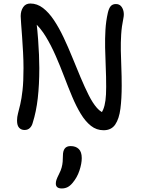

<svg xmlns="http://www.w3.org/2000/svg" viewBox="-20 -730 803 1093"><path d="M119.8 10Q100.8 10 88.9 -2.7Q77 -15.4 77 -43.6Q77 -63.8 82.5 -84.6Q88 -105.4 95.4 -136.5Q102.8 -167.6 108.3 -216.6Q113.8 -265.6 113.8 -342Q113.8 -385 111.3 -431.5Q108.8 -478 105.8 -520.5Q102.8 -563 100.3 -594.5Q97.8 -626 97.8 -638Q97.8 -668 111.8 -689Q125.8 -710 152.8 -710Q191.4 -710 224.8 -684.4Q258.2 -658.8 287.3 -615Q316.4 -571.2 342.3 -516.3Q368.2 -461.4 391.9 -402.9Q415.6 -344.4 438.9 -289.1Q462.2 -233.8 484.9 -188.5Q507.6 -143.2 531.9 -115.6Q556.2 -88 582.6 -84.8L544.4 -66Q558.8 -85.4 567.6 -106.9Q576.4 -128.4 580.4 -158.9Q584.4 -189.4 584.4 -235Q584.4 -294.2 581.9 -349.8Q579.4 -405.4 578.4 -458.2Q577.4 -511 580.3 -560.3Q583.2 -609.6 593.8 -656.6Q600 -683.6 610.6 -695.3Q621.2 -707 639.6 -707Q658.4 -707 669 -694.9Q679.6 -682.8 683.2 -664.9Q686.8 -647 682.6 -627.4Q672.6 -579.4 669.8 -533.6Q667 -487.8 667.8 -442.2Q668.6 -396.6 670.7 -347.3Q672.8 -298 672.8 -242Q672.8 -168.6 665.5 -111.3Q658.2 -54 636.1 -21.3Q614 11.4 569.8 11.4Q529.4 11.4 497.7 -13.7Q466 -38.8 440 -81.7Q414 -124.6 391 -179.3Q368 -234 345.5 -293.4Q323 -352.8 297.4 -411.4Q271.8 -470 241.5 -520.4Q211.2 -570.8 171.8 -606L186.8 -610.4Q193.6 -553.2 196.9 -506.1Q200.2 -459 202 -418.6Q203.8 -378.2 203.8 -342Q203.8 -248 195 -170.8Q186.2 -93.6 166.4 -31.4Q161.8 -13 150 -1.5Q138.2 10 119.8 10ZM332 342.8Q297.8 342.8 297.8 315.2Q297.8 305 301.2 294.2Q304.6 283.4 316.4 259.8Q326.2 241 330.8 224.2Q335.4 207.4 336.8 190.5Q338.2 173.6 338.2 155.6Q338.2 129.2 348.8 115.4Q359.4 101.6 382 101.6Q411.2 101.6 428.3 118.1Q445.4 134.6 445.4 170.2Q445.4 201 432.4 240.5Q419.4 280 393.2 311.2Q378.4 328.8 363.7 335.8Q349 342.8 332 342.8Z"/></svg>

Font: Shantell Sans Light
Style: Regular
Weight: 300
Designer: Stephen Nixon, Anya Danilova, Shantell Martin
Foundry: Arrow Type
Version: Version 1.011;[c5ecc13dd]